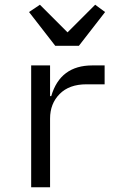

<svg xmlns="http://www.w3.org/2000/svg" viewBox="-20 -793 490 813"><path d="M112 -516H192V-386H197Q235 -516 371 -516H423V-436H346Q273 -436 232.5 -395Q192 -354 192 -291V0H112ZM214 -599 103 -742 149 -773 266 -656 383 -773 425 -742 314 -599Z"/></svg>

Font: iA Writer Quattro V
Style: Regular
Weight: 400
Designer: Mike Abbink, Paul van der Laan, Pieter van Rosmalen, Oliver Reichenstein
Foundry: Information Architects Inc.
Version: Version 2.000